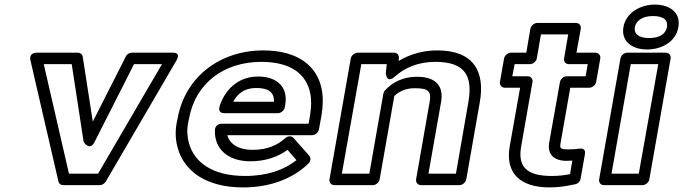

<svg xmlns="http://www.w3.org/2000/svg" viewBox="-20 -783 2983 838"><path d="M393 -164 565 -503H687L408 -25H281L171 -503H293L345 -164C345 -164 371 -120 393 -164ZM385 -252 341 -536C340 -545 331 -553 320 -553H143C102 -553 113 -519 113 -519L235 9C237 18 245 25 255 25H416C425 25 436 19 442 9L750 -519C772 -557 733 -553 733 -553H555C545 -553 534 -547 529 -536Z M1120 -513C1254 -513 1318 -456 1334 -376C1340 -347 1339 -315 1333 -278L1327 -243H947C937 -243 919 -237 918 -215C915 -132 976 -79 1073 -79C1138 -79 1193 -98 1235 -129L1274 -84C1222 -43 1149 -15 1050 -15C905 -15 828 -76 805 -157C797 -185 795 -214 801 -246L805 -265C832 -418 956 -513 1120 -513ZM972 -193H1343C1354 -193 1369 -203 1372 -218L1383 -278C1390 -320 1391 -359 1384 -394C1364 -496 1279 -563 1129 -563C936 -563 786 -443 755 -265L751 -246C744 -207 746 -170 756 -136C785 -34 882 35 1041 35C1164 35 1261 -6 1326 -69C1336 -78 1338 -94 1330 -103L1261 -181C1252 -191 1236 -190 1225 -180C1192 -150 1147 -129 1082 -129C1021 -129 983 -154 972 -193ZM1225 -326C1238 -402 1190 -449 1107 -449C1014 -449 959 -385 938 -318C935 -308 935 -289 958 -289H1193C1208 -289 1221 -303 1223 -314ZM1176 -339H998C1017 -374 1046 -399 1099 -399C1157 -399 1177 -376 1176 -339Z M1799 -448C1739 -448 1691 -423 1660 -388C1656 -384 1654 -378 1653 -373L1592 -25H1472L1557 -503H1668L1664 -465C1664 -465 1665 -414 1705 -450C1745 -486 1803 -513 1880 -513C2012 -513 2044 -450 2024 -336L1970 -25H1850L1905 -337C1918 -411 1879 -448 1799 -448ZM1790 -398C1853 -398 1863 -383 1855 -337L1796 0C1794 11 1802 25 1817 25H1986C1997 25 2012 15 2015 0L2074 -336C2098 -470 2048 -563 1889 -563C1823 -563 1767 -545 1720 -517L1721 -530C1722 -543 1713 -553 1700 -553H1541C1530 -553 1514 -543 1511 -528L1418 0C1416 11 1424 25 1439 25H1608C1619 25 1634 15 1637 0L1701 -364C1720 -382 1748 -398 1790 -398Z M2388 -15C2275 -15 2239 -58 2255 -146L2304 -425C2307 -440 2295 -450 2284 -450H2216L2226 -503H2293C2308 -503 2321 -517 2323 -528L2341 -633H2460L2442 -528C2439 -513 2451 -503 2462 -503H2545L2536 -450H2453C2438 -450 2426 -436 2424 -425L2377 -161C2368 -108 2399 -81 2453 -81C2462 -81 2470 -82 2478 -82L2468 -23C2442 -18 2419 -15 2388 -15ZM2379 35C2423 35 2458 28 2491 21C2502 19 2512 9 2514 -3L2533 -110C2538 -138 2514 -135 2507 -134C2495 -132 2479 -131 2461 -131C2423 -131 2423 -136 2427 -161L2469 -400H2552C2563 -400 2579 -410 2582 -425L2600 -528C2602 -539 2594 -553 2579 -553H2496L2515 -658C2517 -669 2509 -683 2494 -683H2325C2314 -683 2298 -673 2295 -658L2277 -553H2210C2199 -553 2183 -543 2180 -528L2162 -425C2160 -414 2168 -400 2183 -400H2250L2205 -146C2184 -29 2248 35 2379 35Z M2768 -25H2649L2733 -503H2853ZM2785 25C2796 25 2811 15 2814 0L2907 -528C2909 -539 2902 -553 2887 -553H2717C2706 -553 2691 -543 2688 -528L2595 0C2593 11 2600 25 2615 25ZM2813 -617C2764 -617 2746 -638 2751 -665C2756 -691 2782 -713 2830 -713C2879 -713 2896 -693 2891 -665C2886 -637 2862 -617 2813 -617ZM2804 -567C2867 -567 2930 -600 2941 -665C2952 -730 2901 -763 2838 -763C2776 -763 2712 -728 2701 -665C2690 -600 2742 -567 2804 -567Z"/></svg>

Font: Asimov
Style: XWidOuIt
Weight: 500
Designer: Google
Version: Version 2.000980; 2014